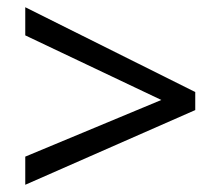

<svg xmlns="http://www.w3.org/2000/svg" viewBox="-20 -628 612 532"><path d="M50 -194 427 -351 50 -530V-608L521 -373V-323L50 -116Z"/></svg>

Font: Noto Sans Lydian
Style: Regular
Weight: 400
Designer: Monotype Design Team
Foundry: Monotype Imaging Inc.
Version: Version 2.002; ttfautohint (v1.8.4.7-5d5b)